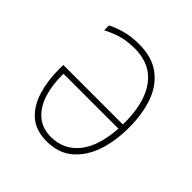

<svg xmlns="http://www.w3.org/2000/svg" viewBox="-152 -656 784 784"><g transform="rotate(45 240.5 -264.0)"><path d="M216 -538Q289 -538 336 -503.5Q383 -469 405 -408Q427 -347 427 -267Q427 -189 405.5 -126.5Q384 -64 340 -27Q296 10 228 10Q166 10 128 -23Q90 -56 73 -111.5Q56 -167 56 -233V-259H400Q402 -381 354.5 -447Q307 -513 216 -513Q176 -513 144.5 -505Q113 -497 74 -477V-505Q106 -521 140 -529.5Q174 -538 216 -538ZM82 -234Q81 -171 96.5 -121.5Q112 -72 145 -43.5Q178 -15 228 -15Q301 -15 346.5 -70.5Q392 -126 399 -234Z"/></g></svg>

Font: Noto Sans SemiCondensed Thin
Style: Regular
Weight: 100
Width: 4
Designer: Monotype Design Team
Foundry: Monotype Imaging Inc.
Version: Version 2.013; ttfautohint (v1.8.4.7-5d5b)